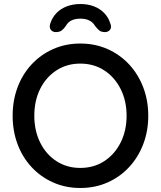

<svg xmlns="http://www.w3.org/2000/svg" viewBox="-20 -927 801 957"><path d="M719 -350Q719 -274 694 -208.5Q669 -143 623.5 -94Q578 -45 516 -17.5Q454 10 380 10Q307 10 245 -17.5Q183 -45 137.5 -94Q92 -143 67.5 -208.5Q43 -274 43 -350Q43 -426 67.5 -491.5Q92 -557 137.5 -606Q183 -655 245 -682.5Q307 -710 380 -710Q454 -710 516 -682.5Q578 -655 623.5 -606Q669 -557 694 -491.5Q719 -426 719 -350ZM611 -350Q611 -424 581.5 -483Q552 -542 500 -576Q448 -610 380 -610Q313 -610 261 -576Q209 -542 180 -483.5Q151 -425 151 -350Q151 -276 180 -217Q209 -158 261 -124Q313 -90 380 -90Q448 -90 500 -124Q552 -158 581.5 -217Q611 -276 611 -350ZM381 -907Q418 -907 448 -895.5Q478 -884 499 -862.5Q520 -841 529 -812Q538 -792 529 -779.5Q520 -767 503 -767Q485 -767 474.5 -775.5Q464 -784 453 -799Q443 -816 425 -825Q407 -834 381 -834Q354 -834 336 -825Q318 -816 309 -799Q299 -784 288 -775.5Q277 -767 258 -767Q242 -767 233 -779Q224 -791 231 -811Q241 -841 262 -862.5Q283 -884 313.5 -895.5Q344 -907 381 -907Z"/></svg>

Font: Quicksand SemiBold
Style: Regular
Weight: 600
Designer: Andrew Paglinawan
Foundry: Andrew Paglinawan
Version: Version 3.004